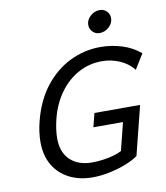

<svg xmlns="http://www.w3.org/2000/svg" viewBox="-98 -999 945 1092"><g transform="rotate(-10 374.5 -453.0)"><path d="M685.1 -346.7 614.3 -64.5Q587.9 -44.4 543.2 -26.9Q498.5 -9.3 447.3 1.5Q396 12.2 348.6 12.2Q273.4 12.2 215.1 -17.3Q156.7 -46.9 123.5 -102.5Q90.3 -158.2 90.3 -237.3Q90.3 -292.5 106 -354.5Q134.8 -469.2 196.5 -548.6Q258.3 -627.9 342 -669.2Q425.8 -710.4 519 -710.4Q582 -710.4 642.6 -691.7Q703.1 -672.9 749 -633.8L695.8 -547.9Q663.1 -588.4 614.5 -608.9Q565.9 -629.4 513.7 -629.4Q439.5 -629.4 376.5 -594.7Q313.5 -560.1 268.6 -497.6Q223.6 -435.1 202.6 -351.6Q187.5 -291 187.5 -240.7Q187.5 -159.7 234.1 -115.7Q280.8 -71.8 360.8 -71.8Q390.1 -71.8 422.6 -76.2Q455.1 -80.6 484.1 -88.6Q513.2 -96.7 532.2 -107.4L572.3 -267.6H401.4L421.4 -346.7ZM473.6 -845.2Q473.6 -874.5 497.6 -896.2Q521.5 -918 552.2 -918Q576.2 -918 592.3 -901.6Q608.4 -885.3 608.4 -862.3Q608.4 -833 584.5 -811Q560.5 -789.1 529.8 -789.1Q505.9 -789.1 489.7 -805.9Q473.6 -822.8 473.6 -845.2Z"/></g></svg>

Font: Andika
Style: Italic
Weight: 400
Italic angle: -14°
Designer: Victor Gaultney, Annie Olsen, Julie Remington, Don Collingsworth, Eric Hays, Becca Hirsbrunner
Foundry: SIL International
Version: Version 6.101